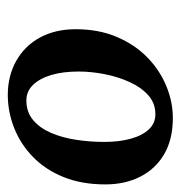

<svg xmlns="http://www.w3.org/2000/svg" viewBox="-5 -836 475 506"><g transform="rotate(90 233.0 -582.5)"><path d="M293 -800Q348 -799.5 386.5 -776.8Q425 -754 445.2 -714Q465.5 -674 465.5 -622Q465.5 -560 446.2 -512.2Q427 -464.5 393.5 -431.8Q360 -399 317.2 -382Q274.5 -365 228.5 -365Q178 -365.5 139 -387.8Q100 -410 78.2 -450.2Q56.5 -490.5 56.5 -544Q56.5 -604.5 76.8 -652.2Q97 -700 131 -733Q165 -766 207.2 -783.2Q249.5 -800.5 293 -800ZM280.5 -754Q251.5 -754 230.5 -735.2Q209.5 -716.5 195.8 -686.2Q182 -656 175 -620.5Q168 -585 168 -551.5Q168 -511 177 -480.2Q186 -449.5 203 -431.8Q220 -414 244 -414Q275 -414 296 -431.8Q317 -449.5 329.8 -479.2Q342.5 -509 348 -545.5Q353.5 -582 353.5 -619Q353.5 -659 345 -689.5Q336.5 -720 320.2 -737Q304 -754 280.5 -754Z"/></g></svg>

Font: Merriweather 36pt
Style: Bold Italic
Weight: 700
Italic angle: -7.8°
Version: Version 2.101